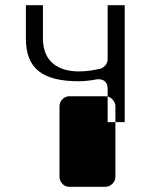

<svg xmlns="http://www.w3.org/2000/svg" viewBox="-20 -510 593 742"><path d="M285 -234C317 -234 342 -239 366 -244C382 -248 396 -263 396 -281V-490H462V-38H396V-166C396 -206 363 -205 352 -203C330 -199 307 -196 285 -196C149 -196 80 -241 80 -361V-490H146V-361C146 -271 206 -234 285 -234ZM388 212C404 212 426 197 426 174V-100C426 -116 411 -138 388 -138H247C231 -138 210 -123 210 -100V174C210 190 224 212 247 212Z"/></svg>

Font: Asimov Print
Style: E
Weight: 500
Designer: Google
Version: Version 2.000980; 2014